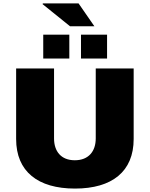

<svg xmlns="http://www.w3.org/2000/svg" viewBox="-20 -1087 873 1119"><path d="M530 -934 438 -1067H230L228 -1063L388 -934ZM232 -746H384V-885H232ZM452 -746H604V-885H452ZM417 12C633 12 759 -87 759 -277V-688H538V-280C538 -206 497 -153 416 -153C335 -153 295 -206 295 -280V-688H74V-277C74 -87 201 12 417 12Z"/></svg>

Font: Archivo Black
Style: Regular
Weight: 900
Designer: Hector Gatti
Foundry: Omnibus-Type
Version: Version 2.001